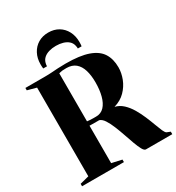

<svg xmlns="http://www.w3.org/2000/svg" viewBox="-226 -1120 1155 1257"><g transform="rotate(-30 352.0 -491.0)"><path d="M21.5 0V-18.5L89.5 -36V-706.5L22 -725V-743H169.5Q199.5 -743 223 -744.8Q246.5 -746.5 271.2 -748Q296 -749.5 330 -749.5Q436.5 -749.5 499.5 -727.2Q562.5 -705 590 -661.8Q617.5 -618.5 617.5 -555.5Q617.5 -513.5 600.8 -470.2Q584 -427 550.5 -393Q517 -359 465.5 -344Q499.5 -336 526 -311.2Q552.5 -286.5 572.8 -252.2Q593 -218 608.8 -181Q624.5 -144 636.5 -111Q648.5 -78 658.2 -56Q668 -34 677 -29.5L703.5 -19V0H504.5Q492.5 0 480.5 -21.5Q468.5 -43 456.2 -77Q444 -111 430.5 -150.2Q417 -189.5 402.2 -225.8Q387.5 -262 371 -287.2Q354.5 -312.5 335 -318.5Q325.5 -318.5 316.2 -318.5Q307 -318.5 298 -318.5Q289 -318.5 280.2 -318.8Q271.5 -319 262 -319V-36L338 -19V0ZM329.5 -349Q366.5 -349 390.5 -374.5Q414.5 -400 426.2 -444.5Q438 -489 438 -545.5Q438 -598.5 426 -638Q414 -677.5 387.8 -699.5Q361.5 -721.5 319 -721.5Q298.5 -721.5 288.8 -720.5Q279 -719.5 274 -717.8Q269 -716 262 -715V-352Q270.5 -350.5 283.5 -349.8Q296.5 -349 309.2 -349Q322 -349 329.5 -349ZM332 -982.5Q376 -982.5 409 -962.8Q442 -943 460.5 -907.8Q479 -872.5 479 -827Q479 -816.5 478.5 -809.8Q478 -803 477 -795H448.5Q448.5 -800 448 -805.8Q447.5 -811.5 445.5 -818.5Q440.5 -840 424.5 -854Q408.5 -868 384.8 -875Q361 -882 332 -882Q303.5 -882 279.5 -875Q255.5 -868 239.8 -854Q224 -840 218.5 -818.5Q216.5 -811.5 216 -805.8Q215.5 -800 215.5 -795H187Q186 -803 185.5 -809.8Q185 -816.5 185 -827Q185 -872.5 203.8 -907.8Q222.5 -943 255.5 -962.8Q288.5 -982.5 332 -982.5Z"/></g></svg>

Font: Merriweather 144pt ExtraBold
Style: Regular
Weight: 800
Version: Version 2.100